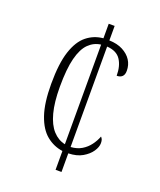

<svg xmlns="http://www.w3.org/2000/svg" viewBox="-134 -798 734 882"><g transform="rotate(20 233.5 -357.0)"><path d="M244 -92Q200 -98 165 -126.5Q130 -155 110 -213Q90 -271 90 -364Q90 -464 109.5 -523.5Q129 -583 164 -611Q199 -639 244 -643V-714H273V-643Q312 -642 339.5 -627.5Q367 -613 381.5 -590.5Q396 -568 396 -539Q396 -529 393.5 -522Q391 -515 386 -510.5Q381 -506 374.5 -504Q368 -502 360 -502Q360 -550 340 -580Q320 -610 273 -613V-122Q304 -124 326.5 -137.5Q349 -151 364.5 -172Q380 -193 388 -215Q393 -210 395.5 -203.5Q398 -197 398 -186Q398 -167 383.5 -145.5Q369 -124 341.5 -108Q314 -92 273 -91V0H244ZM244 -612Q210 -608 184.5 -583Q159 -558 145.5 -505.5Q132 -453 132 -365Q132 -290 145.5 -239Q159 -188 184.5 -160Q210 -132 244 -125Z"/></g></svg>

Font: Noto Serif Khmer Condensed ExtraLight
Style: Regular
Weight: 250
Width: 3
Designer: Danh Hong and the Monotype Design Team
Foundry: Monotype Imaging Inc.
Version: Version 2.004